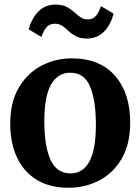

<svg xmlns="http://www.w3.org/2000/svg" viewBox="-20 -832 630 862"><path d="M26 -276.5Q26 -374 64.8 -439.2Q103.5 -504.5 166.5 -537.2Q229.5 -570 301.5 -570Q428.5 -570 496.5 -491.8Q564.5 -413.5 564.5 -282.5Q564.5 -183 525.5 -118Q486.5 -53 423.8 -21Q361 11 288.5 11Q204 11 145.5 -24.5Q87 -60 56.5 -124.8Q26 -189.5 26 -276.5ZM297 -53.5Q352 -53.5 381.2 -106.8Q410.5 -160 410.5 -272Q410.5 -381.5 384.5 -443.5Q358.5 -505.5 295.5 -505.5Q239.5 -505.5 209.2 -452.5Q179 -399.5 179 -287Q179 -177 206.5 -115.2Q234 -53.5 297 -53.5ZM109 -700Q123 -752 153.8 -781.8Q184.5 -811.5 229.5 -811.5Q259 -811.5 278.2 -801.5Q297.5 -791.5 312 -778.5Q326.5 -765.5 340.8 -755.2Q355 -745 374 -745Q397 -744.5 411 -761.2Q425 -778 433 -804.5L490 -771Q476 -718 445.5 -688.5Q415 -659 370 -659Q340.5 -659 321.5 -669Q302.5 -679 288.5 -692.2Q274.5 -705.5 260.2 -715.5Q246 -725.5 226 -725.5Q202 -725.5 188.2 -709Q174.5 -692.5 166 -666Z"/></svg>

Font: Merriweather
Style: Bold
Weight: 700
Designer: Eben Sorkin
Foundry: Eben Sorkin
Version: Version 2.100; ttfautohint (v1.7.19-72a1) -l 8 -r 50 -G 200 